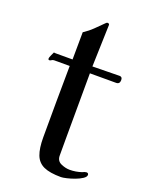

<svg xmlns="http://www.w3.org/2000/svg" viewBox="-135 -769 642 840"><g transform="rotate(20 186.0 -349.0)"><path d="M364 -46Q364 -37 350.5 -28Q337 -19 318 -12Q299 -5 281.5 -1Q264 3 256 3Q204 3 175.5 -10Q147 -23 135.5 -53Q124 -83 124 -134Q124 -217 124.5 -300.5Q125 -384 126 -467H54Q47 -467 42.5 -463.5Q38 -460 33 -460Q28 -460 28 -467Q28 -471 33.5 -483Q39 -495 41 -499Q44 -498 50 -498H128L129 -625Q152 -640 171 -658.5Q190 -677 209 -696Q211 -698 213 -699.5Q215 -701 217 -701Q226 -701 226 -694L220 -499Q252 -499 283.5 -500Q315 -501 346 -501Q359 -501 359 -486Q359 -467 342 -467H220Q220 -391 219.5 -314.5Q219 -238 219 -161V-84Q219 -59 240 -49.5Q261 -40 281 -40Q309 -40 336 -49Q339 -51 345 -53Q351 -55 354 -55Q364 -55 364 -46Z"/></g></svg>

Font: Kaisei HarunoUmi
Style: Regular
Weight: 400
Designer: Font-Kai, 金井和夫
Foundry: KAZUO KANAI
Version: Version 5.003